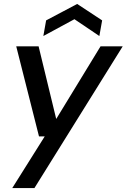

<svg xmlns="http://www.w3.org/2000/svg" viewBox="-20 -730 640 970"><path d="M42 220 206 -41H177L62 -496H175L264 -129L488 -496H600L154 220ZM199 -548 213 -627 370 -710 496 -627 482 -548 356 -633Z"/></svg>

Font: Ultramarine Medium
Style: Italic
Weight: 500
Italic angle: -10°
Designer: Colophon Foundry, Jonny Pinhorn
Foundry: Colophon Foundry
Version: Version 1.200; ttfautohint (v1.8.3)